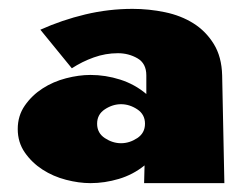

<svg xmlns="http://www.w3.org/2000/svg" viewBox="-20 -413 550 433"><path d="M253 -178Q234 -178 216.5 -166.5Q199 -155 199 -134Q199 -113 216.5 -101.5Q234 -90 253 -90Q272 -90 289.5 -101.5Q307 -113 307 -134Q307 -155 289.5 -166.5Q272 -178 253 -178ZM305 0 306 -40Q280 -19 248 -9.5Q216 0 184 0Q158 0 129 -7.5Q100 -15 76 -30.5Q52 -46 36 -69Q20 -92 20 -122Q20 -152 36 -175Q52 -198 76 -213.5Q100 -229 129 -236.5Q158 -244 184 -244Q218 -244 251 -233.5Q284 -223 310 -201V-243Q310 -270 290 -281.5Q270 -293 246 -293Q218 -293 191.5 -283.5Q165 -274 142 -259L71 -346Q120 -368 172.5 -380.5Q225 -393 279 -393Q316 -393 352 -385.5Q388 -378 416 -360.5Q444 -343 462 -314Q480 -285 481 -243L486 0Z"/></svg>

Font: CAT Rhythmus
Style: Regular
Weight: 400
Designer: Peter Wiegel nach alter Vorlage
Foundry: Peter Wiegel
Version: 1.000